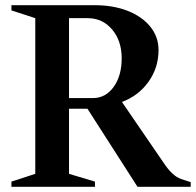

<svg xmlns="http://www.w3.org/2000/svg" viewBox="-20 -720 755 740"><path d="M24 0V-20L116 -50V-650L24 -680V-700H344Q417 -700 472.5 -678Q528 -656 559.5 -617Q591 -578 591 -527Q591 -459 552.5 -405Q514 -351 450 -327L611 -92Q627 -68 643 -52.5Q659 -37 678 -30L715 -18V0H510L317 -301H246V-50L346 -20V0ZM318 -650H246V-342H338Q387 -342 418 -385Q449 -428 449 -495Q449 -563 412 -606.5Q375 -650 318 -650Z"/></svg>

Font: Wittgenstein Semibold
Style: Regular
Weight: 600
Designer: Jörg Drees
Foundry: Jörg Drees
Version: Version 1.303; ttfautohint (v1.8.4.7-5d5b)